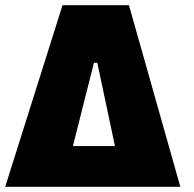

<svg xmlns="http://www.w3.org/2000/svg" viewBox="-77 -720 749 740"><path d="M-57 0H618L420 -700H164ZM204 -157 285 -478H298L366 -157Z"/></svg>

Font: Fixel Text 20240404 Black
Style: Italic
Weight: 900
Width: 4
Italic angle: -10°
Designer: AlfaBravo + MacPaw
Foundry: Kyrylo Tkachov, Marchela Mozhyna, Serhii Makarenko, Maria Weinstein, Zakhar Kryvoshyya
Version: Version 1.211;Glyphs 3.2 (3225)